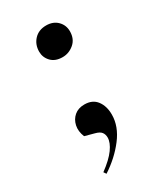

<svg xmlns="http://www.w3.org/2000/svg" viewBox="-180 -611 743 864"><g transform="rotate(-30 191.5 -179.0)"><path d="M122 -449Q122 -486 145.5 -511Q169 -536 208 -536Q244 -536 266 -514Q288 -492 288 -460Q288 -420 261.5 -397.5Q235 -375 202 -375Q164 -375 143 -397Q122 -419 122 -449ZM110 178 101 165Q150 129 173 97Q196 65 196 39Q196 23 187.5 11.5Q179 0 155 -6L107 -19Q94 -51 100 -79Q106 -107 126.5 -124.5Q147 -142 179 -142Q221 -142 242.5 -113.5Q264 -85 264 -41Q264 20 220 77.5Q176 135 110 178Z"/></g></svg>

Font: Literata 72pt Medium
Style: Italic
Weight: 500
Italic angle: -2°
Designer: Latin by Veronika Burian and Jose Scaglione. Greek by Irene Vlachou. Cyrillic by Vera Evstafieva
Foundry: TypeTogether
Version: Version 3.002